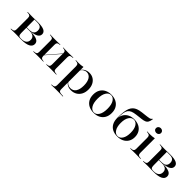

<svg xmlns="http://www.w3.org/2000/svg" viewBox="233 -1875 3303 3303"><g transform="rotate(45 1884.5 -224.0)"><path d="M157.3 -2.4Q124.2 -2.4 95.2 -1.6Q66.1 -0.8 30.6 0V-8.9L48.4 -10.5Q81.5 -12.1 94.8 -25.4Q108.1 -38.7 108.1 -70.2V-345.2Q108.1 -377.4 94.8 -390.3Q81.5 -403.2 48.4 -404.8L30.6 -406.5V-415.3Q66.1 -414.5 95.2 -413.7Q124.2 -412.9 157.3 -412.9Q190.3 -412.9 221.4 -414.1Q252.4 -415.3 284.7 -415.3Q384.7 -415.3 432.3 -391.9Q479.8 -368.5 479.8 -320.2Q479.8 -275 437.9 -248.8Q396 -222.6 309.7 -214.5V-212.9Q413.7 -211.3 462.1 -187.1Q510.5 -162.9 510.5 -112.1Q510.5 -56.5 454.8 -28.2Q399.2 0 289.5 0Q258.9 0 225 -1.2Q191.1 -2.4 158.1 -2.4ZM208.9 -86.3Q209.7 -54 214.9 -37.1Q220.2 -20.2 235.1 -14.5Q250 -8.9 279 -8.9H278.2Q342.7 -8.9 375.8 -35.5Q408.9 -62.1 408.9 -112.1Q408.9 -158.9 377.8 -183.1Q346.8 -207.3 284.7 -207.3H179V-216.1H257.3Q324.2 -216.1 353.2 -239.5Q382.3 -262.9 382.3 -312.1Q382.3 -358.9 356.5 -381.9Q330.6 -404.8 276.6 -404.8H204L206.5 -406.5Z M1016.1 -2.4Q984.7 -2.4 957.7 -1.6Q930.6 -0.8 896 0V-8.9L909.7 -9.7Q941.1 -12.1 954 -25.4Q966.9 -38.7 966.9 -70.2V-207.3H1064.5V-70.2Q1064.5 -38.7 1078.2 -25.4Q1091.9 -12.1 1125 -10.5L1141.9 -8.9V0Q1107.3 -0.8 1078.2 -1.6Q1049.2 -2.4 1016.1 -2.4ZM707.3 -2.4Q674.2 -2.4 645.2 -1.6Q616.1 -0.8 580.6 0V-8.9L598.4 -10.5Q631.5 -12.1 644.8 -25.4Q658.1 -38.7 658.1 -70.2V-345.2Q658.1 -377.4 644.8 -390.3Q631.5 -403.2 598.4 -404.8L580.6 -406.5V-415.3Q616.1 -414.5 645.2 -413.7Q674.2 -412.9 707.3 -412.9Q738.7 -412.9 765.7 -413.7Q792.7 -414.5 826.6 -415.3V-406.5L813.7 -405.6Q782.3 -403.2 769.4 -390.3Q756.5 -377.4 756.5 -345.2V-70.2Q756.5 -38.7 769.4 -25.4Q782.3 -12.1 813.7 -9.7L826.6 -8.9V0Q792.7 -0.8 765.7 -1.6Q738.7 -2.4 707.3 -2.4ZM966.9 -207.3V-345.2Q966.9 -377.4 954 -390.3Q941.1 -403.2 909.7 -405.6L896 -406.5V-415.3Q930.6 -414.5 957.7 -413.7Q984.7 -412.9 1016.1 -412.9Q1049.2 -412.9 1078.2 -413.7Q1107.3 -414.5 1141.9 -415.3V-406.5L1125 -404.8Q1091.9 -403.2 1078.2 -390.3Q1064.5 -377.4 1064.5 -345.2V-207.3ZM717.7 -41.9 716.9 -50.8 997.6 -375 999.2 -366.1Z M1329.8 183.9Q1296 183.9 1267.3 184.7Q1238.7 185.5 1203.2 186.3V177.4L1221 175.8Q1254 174.2 1267.3 160.9Q1280.6 147.6 1280.6 116.1V-207.3H1379V116.1Q1379 137.9 1385.1 150.4Q1391.1 162.9 1406.9 168.5Q1422.6 174.2 1450 175.8L1487.9 177.4V186.3Q1458.1 185.5 1432.3 185.1Q1406.5 184.7 1381.9 184.3Q1357.3 183.9 1329.8 183.9ZM1524.2 -426.6Q1581.5 -426.6 1624.6 -399.2Q1667.7 -371.8 1691.5 -323.4Q1715.3 -275 1715.3 -210.5Q1715.3 -143.5 1689.5 -93.5Q1663.7 -43.5 1616.9 -15.3Q1570.2 12.9 1507.3 12.9Q1458.9 12.9 1421.8 -7.3Q1384.7 -27.4 1371.8 -55.6L1374.2 -64.5Q1384.7 -39.5 1412.9 -23Q1441.1 -6.5 1476.6 -6.5Q1541.9 -6.5 1576.6 -57.3Q1611.3 -108.1 1611.3 -202.4Q1611.3 -296.8 1577 -349.6Q1542.7 -402.4 1482.3 -402.4Q1448.4 -402.4 1416.9 -381.5Q1385.5 -360.5 1367.7 -319.4L1366.1 -327.4Q1387.1 -375.8 1428.6 -401.2Q1470.2 -426.6 1524.2 -426.6ZM1280.6 -207.3V-337.9Q1280.6 -372.6 1266.9 -387.5Q1253.2 -402.4 1216.9 -405.6L1203.2 -407.3V-416.1Q1225 -414.5 1237.9 -414.1Q1250.8 -413.7 1266.9 -413.7Q1299.2 -413.7 1327 -416.5Q1354.8 -419.4 1379 -425V-416.1V-207.3Z M2058.1 11.3Q1991.1 11.3 1940.3 -14.5Q1889.5 -40.3 1860.9 -89.1Q1832.3 -137.9 1832.3 -208.1Q1832.3 -278.2 1860.9 -327Q1889.5 -375.8 1940.3 -401.6Q1991.1 -427.4 2058.1 -427.4Q2125.8 -427.4 2176.6 -401.6Q2227.4 -375.8 2256 -327Q2284.7 -278.2 2284.7 -208.1Q2284.7 -138.7 2256 -89.5Q2227.4 -40.3 2176.6 -14.5Q2125.8 11.3 2058.1 11.3ZM2058.1 2.4Q2112.1 2.4 2146.4 -52.8Q2180.6 -108.1 2180.6 -208.1Q2180.6 -308.1 2146.4 -363.3Q2112.1 -418.5 2058.1 -418.5Q2004.8 -418.5 1970.6 -363.3Q1936.3 -308.1 1936.3 -208.1Q1936.3 -108.1 1970.6 -52.8Q2004.8 2.4 2058.1 2.4Z M2633.9 11.3Q2566.1 11.3 2515.7 -14.1Q2465.3 -39.5 2437.1 -91.5Q2408.9 -143.5 2408.9 -225Q2408.9 -308.1 2416.5 -365.3Q2424.2 -422.6 2440.7 -460.5Q2457.3 -498.4 2483.9 -523.4Q2508.9 -546.8 2544.8 -560.9Q2580.6 -575 2643.5 -583.1Q2662.1 -585.5 2685.1 -587.9Q2708.1 -590.3 2730.2 -593.1Q2752.4 -596 2766.1 -597.6Q2791.9 -600.8 2807.7 -604.8Q2823.4 -608.9 2833.1 -616.1Q2842.7 -623.4 2850.8 -635.5L2858.9 -633.9Q2852.4 -584.7 2837.5 -556.9Q2822.6 -529 2792.3 -516.1Q2762.1 -503.2 2708.1 -497.6Q2700 -496.8 2684.3 -495.2Q2668.5 -493.5 2647.6 -491.1Q2626.6 -488.7 2601.6 -485.5Q2544.4 -479 2508.5 -464.1Q2472.6 -449.2 2452.4 -421.4Q2432.3 -393.5 2424.6 -346.4Q2416.9 -299.2 2416.1 -227.4H2421.8L2416.1 -221Q2421.8 -276.6 2449.2 -318.1Q2476.6 -359.7 2523.8 -383.1Q2571 -406.5 2635.5 -406.5Q2702.4 -406.5 2752.4 -381.5Q2802.4 -356.5 2830.6 -309.3Q2858.9 -262.1 2858.9 -196.8Q2858.9 -133.1 2830.6 -86.3Q2802.4 -39.5 2751.6 -14.1Q2700.8 11.3 2633.9 11.3ZM2633.9 2.4Q2687.1 2.4 2721 -51.2Q2754.8 -104.8 2754.8 -196.8Q2754.8 -290.3 2721.4 -344Q2687.9 -397.6 2633.9 -397.6Q2580.6 -397.6 2546.8 -344Q2512.9 -290.3 2512.9 -196.8Q2512.9 -104.8 2546.8 -51.2Q2580.6 2.4 2633.9 2.4Z M3016.9 -207.3V-337.9Q3016.9 -372.6 3003.2 -387.5Q2989.5 -402.4 2953.2 -405.6L2939.5 -407.3V-416.1Q2961.3 -414.5 2974.2 -414.1Q2987.1 -413.7 3003.2 -413.7Q3035.5 -413.7 3063.3 -416.5Q3091.1 -419.4 3115.3 -425V-416.1V-207.3ZM3066.1 -2.4Q3032.3 -2.4 3003.6 -1.6Q2975 -0.8 2939.5 0V-8.9L2957.3 -10.5Q2990.3 -12.1 3003.6 -25.4Q3016.9 -38.7 3016.9 -70.2V-207.3H3115.3V-70.2Q3115.3 -38.7 3128.6 -25.4Q3141.9 -12.1 3175 -10.5L3191.9 -8.9V0Q3157.3 -0.8 3128.2 -1.6Q3099.2 -2.4 3066.1 -2.4ZM3066.1 -507.3Q3041.1 -507.3 3023 -522.6Q3004.8 -537.9 3004.8 -563.7Q3004.8 -589.5 3023 -605.2Q3041.1 -621 3066.1 -621Q3091.1 -621 3109.3 -605.2Q3127.4 -589.5 3127.4 -563.7Q3127.4 -538.7 3109.3 -523Q3091.1 -507.3 3066.1 -507.3Z M3377.4 -2.4Q3344.4 -2.4 3315.3 -1.6Q3286.3 -0.8 3250.8 0V-8.9L3268.5 -10.5Q3301.6 -12.1 3314.9 -25.4Q3328.2 -38.7 3328.2 -70.2V-345.2Q3328.2 -377.4 3314.9 -390.3Q3301.6 -403.2 3268.5 -404.8L3250.8 -406.5V-415.3Q3286.3 -414.5 3315.3 -413.7Q3344.4 -412.9 3377.4 -412.9Q3410.5 -412.9 3441.5 -414.1Q3472.6 -415.3 3504.8 -415.3Q3604.8 -415.3 3652.4 -391.9Q3700 -368.5 3700 -320.2Q3700 -275 3658.1 -248.8Q3616.1 -222.6 3529.8 -214.5V-212.9Q3633.9 -211.3 3682.3 -187.1Q3730.6 -162.9 3730.6 -112.1Q3730.6 -56.5 3675 -28.2Q3619.4 0 3509.7 0Q3479 0 3445.2 -1.2Q3411.3 -2.4 3378.2 -2.4ZM3429 -86.3Q3429.8 -54 3435.1 -37.1Q3440.3 -20.2 3455.2 -14.5Q3470.2 -8.9 3499.2 -8.9H3498.4Q3562.9 -8.9 3596 -35.5Q3629 -62.1 3629 -112.1Q3629 -158.9 3598 -183.1Q3566.9 -207.3 3504.8 -207.3H3399.2V-216.1H3477.4Q3544.4 -216.1 3573.4 -239.5Q3602.4 -262.9 3602.4 -312.1Q3602.4 -358.9 3576.6 -381.9Q3550.8 -404.8 3496.8 -404.8H3424.2L3426.6 -406.5Z"/></g></svg>

Font: Playfair 144pt SemiExpanded SemiBold
Style: Regular
Weight: 600
Width: 6
Designer: Claus Eggers Sørensen
Foundry: Claus Eggers Sørensen
Version: Version 2.203